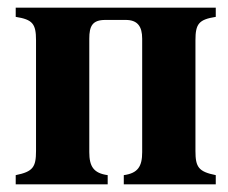

<svg xmlns="http://www.w3.org/2000/svg" viewBox="-20 -481 596 501"><path d="M351 -84C351 -47 340 -29 303 -24V0H543V-24C498 -33 490 -45 490 -87V-376C490 -419 499 -430 543 -437V-461H21V-437C65 -430 74 -419 74 -376V-87C74 -45 66 -33 21 -24V0H261V-24C224 -29 213 -47 213 -84V-380C213 -413 221 -429 255 -429H308C339 -429 351 -412 351 -380Z"/></svg>

Font: XITS
Style: Bold
Weight: 700
Designer: MicroPress Inc., with final additions and corrections provided by Coen Hoffman, Elsevier (retired)
Version: Version 1.302